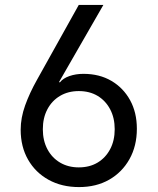

<svg xmlns="http://www.w3.org/2000/svg" viewBox="-20 -750 640 780"><path d="M301 10Q231 10 177.5 -19.5Q124 -49 94 -101.5Q64 -154 64 -223Q64 -271 82 -321.5Q100 -372 131 -427L300 -730H400L220 -417L223 -415Q236 -432 262 -441Q288 -450 319 -450Q384 -450 432.5 -421.5Q481 -393 508.5 -343Q536 -293 536 -227Q536 -157 506 -103.5Q476 -50 423.5 -20Q371 10 301 10ZM300 -70Q344 -70 376.5 -89.5Q409 -109 427.5 -144Q446 -179 446 -225Q446 -271 427.5 -306Q409 -341 376.5 -360.5Q344 -380 300 -380Q257 -380 224 -360.5Q191 -341 172.5 -306Q154 -271 154 -225Q154 -179 172.5 -144Q191 -109 224 -89.5Q257 -70 300 -70Z"/></svg>

Font: JetBrains Mono
Style: Regular
Weight: 400
Monospace: yes
Designer: Philipp Nurullin, Konstantin Bulenkov
Foundry: JetBrains
Version: Version 2.305